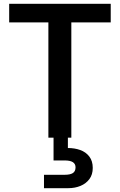

<svg xmlns="http://www.w3.org/2000/svg" viewBox="-20 -720 626 1004"><path d="M233 0V-603H28V-700H559V-603H353V0ZM210 264V194H318Q347 194 361 185Q375 176 375 155Q375 137 361 128Q347 119 318 119H260V-5H335V54Q370 54 399.5 64.5Q429 75 447 98.5Q465 122 465 158Q465 193 447.5 216.5Q430 240 401 252Q372 264 337 264Z"/></svg>

Font: DM Sans 16pt SemiBold
Style: Regular
Weight: 600
Version: Version 4.004;gftools[0.9.30]